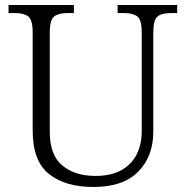

<svg xmlns="http://www.w3.org/2000/svg" viewBox="-20 -734 740 764"><path d="M352 10Q240 10 175 -41.5Q110 -93 110 -215V-605Q110 -655 92.5 -668.5Q75 -682 40 -682H14V-714H274V-682H248Q213 -682 195.5 -668.5Q178 -655 178 -603V-210Q178 -117 228 -75.5Q278 -34 360 -34Q423 -34 464 -57.5Q505 -81 524.5 -121Q544 -161 544 -212V-605Q544 -655 526.5 -668.5Q509 -682 474 -682H448V-714H685V-682H660Q624 -682 607 -668.5Q590 -655 590 -603V-210Q590 -112 530 -51Q470 10 352 10Z"/></svg>

Font: Noto Serif Gurmukhi Light
Style: Regular
Weight: 300
Designer: Vaibhav Singh and the Monotype Design Team
Foundry: Monotype Imaging Inc.
Version: Version 2.004; ttfautohint (v1.8.4.7-5d5b)